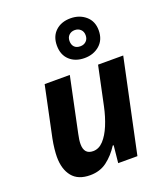

<svg xmlns="http://www.w3.org/2000/svg" viewBox="-152 -940 909 1054"><g transform="rotate(-20 302.0 -413.5)"><path d="M192.9 9.8Q122.6 9.8 88.4 -32.5Q54.2 -74.7 54.2 -147Q54.2 -165 57.1 -193.4Q60.1 -221.7 65.9 -251L127.9 -545.9H274.9L208 -227.1Q200.2 -191.9 200.2 -168.9Q200.2 -108.9 252.9 -108.9Q286.6 -108.9 313.2 -137.5Q339.8 -166 359.9 -214.1Q379.9 -262.2 392.1 -319.8L439.9 -545.9H586.9L471.2 0H358.9L369.1 -101.1H363.8Q332.5 -52.2 291.3 -21.2Q250 9.8 192.9 9.8ZM383.8 -605Q330.1 -605 296.6 -636Q263.2 -667 263.2 -721.2Q263.2 -774.9 296.6 -805.9Q330.1 -836.9 383.8 -836.9Q436 -836.9 471.9 -806.2Q507.8 -775.4 507.8 -722.2Q507.8 -667.5 472.2 -636.2Q436.5 -605 383.8 -605ZM383.8 -673.8Q404.3 -673.8 417.7 -686.5Q431.2 -699.2 431.2 -721.2Q431.2 -742.7 417.7 -755.4Q404.3 -768.1 383.8 -768.1Q363.8 -768.1 350.3 -755.4Q336.9 -742.7 336.9 -721.2Q336.9 -699.2 348.9 -686.5Q360.8 -673.8 383.8 -673.8Z"/></g></svg>

Font: Open Sans
Style: Bold Italic
Weight: 700
Italic angle: -12°
Designer: Monotype Design Team
Foundry: Monotype Imaging Inc.
Version: Version 3.003; ttfautohint (v1.8.4)